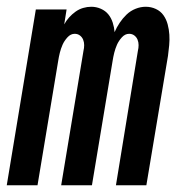

<svg xmlns="http://www.w3.org/2000/svg" viewBox="-33 -548 553 568"><path d="M-13 0 73 -520H164L157 -476Q163 -487 171.5 -496.5Q180 -506 190.5 -513.5Q201 -521 213 -524.5Q225 -528 237 -528Q237 -528 237 -528Q237 -528 237 -528Q252 -528 265.5 -522Q279 -516 287.5 -505.5Q296 -495 300.5 -481Q305 -467 306 -453Q312 -467 321 -480.5Q330 -494 341.5 -505Q353 -516 368 -522Q383 -528 398 -528Q414 -528 428 -521.5Q442 -515 450.5 -503Q459 -491 463 -476Q467 -461 468 -445.5Q469 -430 467.5 -414Q466 -398 464 -383L400 0H310L375 -398Q377 -406 377 -414.5Q377 -423 374 -430.5Q371 -438 364.5 -443Q358 -448 349 -448Q337 -448 327.5 -437.5Q318 -427 313 -415.5Q308 -404 305 -392Q302 -380 300 -367L239 0H148L214 -398Q216 -406 216 -414.5Q216 -423 213 -430.5Q210 -438 203.5 -443Q197 -448 188 -448Q176 -448 166.5 -437.5Q157 -427 152 -415.5Q147 -404 144 -392Q141 -380 139 -367L78 0Z"/></svg>

Font: Iosevka SS04 Medium Oblique
Style: Regular
Weight: 500
Italic angle: -9°
Monospace: yes
Designer: Belleve Invis
Foundry: Belleve Invis
Version: Version 19.0.0; ttfautohint (v1.8.4)